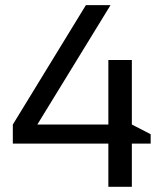

<svg xmlns="http://www.w3.org/2000/svg" viewBox="-20 -718 636 738"><path d="M486.8 0H396.5V-166H29.3V-239.3L310.1 -698.2H404.8L123.5 -239.3H396.5V-487.3H486.8V-239.3L559.1 -202.1V-166H486.8Z"/></svg>

Font: Voltera
Style: Regular
Weight: 400
Designer: Bernd Montag
Version: Version 1.301